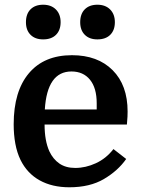

<svg xmlns="http://www.w3.org/2000/svg" viewBox="-20 -784 596 814"><path d="M518 -256H169Q169 -188 189 -143Q205 -109 232 -90.5Q259 -72 299 -72Q343 -72 386.5 -92Q430 -112 461 -152L515 -110Q480 -60 420.5 -25Q361 10 274 10Q201 10 148 -19.5Q95 -49 67 -106Q52 -137 45 -175Q38 -213 38 -257Q38 -397 102.5 -473.5Q167 -550 285 -550Q394 -550 457.5 -486.5Q521 -423 521 -311Q521 -300 520.5 -289.5Q520 -279 518 -256ZM283 -481Q180 -481 170 -320H390V-346Q390 -411 361.5 -446Q333 -481 283 -481ZM90 -689.8Q90 -725 109.5 -744.5Q129 -764 162.9 -764Q196.8 -764 216.9 -743.9Q237 -723.8 237 -689.9Q237 -656 217.5 -636.5Q198 -617 162.8 -617Q128.9 -617 109.5 -636.5Q90 -655.9 90 -689.8ZM320 -689.8Q320 -725 339.5 -744.5Q359 -764 392.9 -764Q426.8 -764 446.9 -743.9Q467 -723.8 467 -689.9Q467 -656 447.5 -636.5Q428 -617 392.8 -617Q358.9 -617 339.5 -636.5Q320 -655.9 320 -689.8Z"/></svg>

Font: Domine
Style: Regular
Weight: 400
Designer: Pablo Impallari, Rodrigo Fuenzalida, Brenda Gallo
Foundry: Pablo Impallari, Rodrigo Fuenzalida, Brenda Gallo
Version: Version 2.000;September 19, 2022;FontCreator 14.0.0.2877 64-